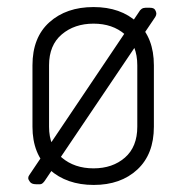

<svg xmlns="http://www.w3.org/2000/svg" viewBox="-20 -522 523 544"><path d="M392 -500H405Q416 -500 419.5 -494Q423 -488 423 -483.5Q423 -479 420 -474L109 -13Q101 0 94 0H82Q70 0 65 -6.5Q60 -13 60 -17.5Q60 -22 63 -26L373 -487Q380 -500 392 -500ZM416 -337V-163Q416 -85 369 -41.5Q322 2 245.5 2Q169 2 120.5 -41.5Q72 -85 72 -163V-337Q72 -416 120 -459Q168 -502 245 -502Q322 -502 369 -458.5Q416 -415 416 -337ZM119 -337V-163Q119 -106 155 -75.5Q191 -45 245 -45Q299 -45 334 -75.5Q369 -106 369 -163V-337Q369 -394 334 -424.5Q299 -455 245 -455Q191 -455 155 -424.5Q119 -394 119 -337Z"/></svg>

Font: Text Me One
Style: Regular
Weight: 400
Designer: Julia Petretta
Foundry: Julia Petretta
Version: Version 1.003